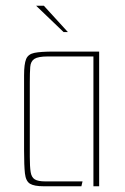

<svg xmlns="http://www.w3.org/2000/svg" viewBox="-20 -650 436 670"><path d="M133 0Q99 0 84.5 -9Q70 -18 67 -45Q64 -72 64 -125V-387Q64 -426 71 -443.5Q78 -461 100 -465.5Q122 -470 167 -470H326V0H306V-453H147Q113 -453 100 -444.5Q87 -436 85.5 -416.5Q84 -397 84 -362V-103Q84 -68 87 -49.5Q90 -31 101.5 -24Q113 -17 138 -17H268L264 0ZM202 -538 106 -630H133L217 -538Z"/></svg>

Font: Smooch Sans Thin Thin
Style: Regular
Weight: 250
Version: Version 1.010